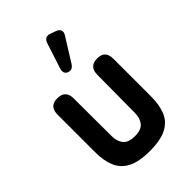

<svg xmlns="http://www.w3.org/2000/svg" viewBox="-227 -857 965 965"><g transform="rotate(-45 255.5 -374.0)"><path d="M252 13Q174 13 131 -10Q88 -33 70.5 -75.5Q53 -118 53 -176V-445Q53 -504 110 -504Q168 -504 168 -445L169 -176Q169 -139 187.5 -116Q206 -93 252 -93Q297 -93 315.5 -116Q334 -139 334 -176L336 -445Q336 -504 394 -504Q450 -504 450 -445V-176Q450 -118 433 -75.5Q416 -33 373 -10Q330 13 252 13ZM284 -577Q267 -549 242 -558Q216 -567 227 -602L270 -734Q282 -771 317 -757L343 -748Q362 -741 366.5 -728Q371 -715 360 -699Z"/></g></svg>

Font: Zen Maru Gothic
Style: Bold
Weight: 700
Designer: Yoshimichi Ohira
Foundry: Positype
Version: Version 1.001